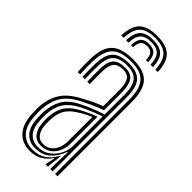

<svg xmlns="http://www.w3.org/2000/svg" viewBox="-245 -802 856 856"><g transform="rotate(45 182.5 -374.5)"><path d="M187 -757.2Q246.2 -757.2 273 -731.1Q299.8 -705 302.5 -645H287Q285 -698.2 261.6 -721.4Q238.2 -744.5 187 -744.5Q135.5 -744.5 112.2 -721.4Q89 -698.2 87 -645H71.5Q74 -705 100.8 -731.1Q127.5 -757.2 187 -757.2ZM187 -731.8Q230.5 -731.8 250.2 -711.6Q270 -691.5 271.8 -645H256.2Q255 -684.5 238.9 -701.8Q222.8 -719 187 -719Q151.2 -719 135.1 -701.8Q119 -684.5 117.5 -645H102.2Q104 -691.5 123.6 -711.6Q143.2 -731.8 187 -731.8ZM187 -706.2Q214.8 -706.2 227.2 -692.1Q239.8 -678 241 -645H227.2Q227.2 -671 217.4 -682.2Q207.5 -693.5 187 -693.5Q166.8 -693.5 156.9 -682.2Q147 -671 146.5 -645H133Q134 -678 146.6 -692.1Q159.2 -706.2 187 -706.2ZM299.8 0V-466Q299.8 -534.8 273.4 -564.6Q247 -594.5 186 -594.5Q123 -594.5 94.8 -567.8Q66.5 -541 64 -479.5Q63.2 -459.8 63.5 -437Q63.8 -414.2 65 -392.2H49.8Q48.5 -415 48.2 -436.9Q48 -458.8 48.8 -480Q51 -548.2 83.1 -577.8Q115.2 -607.2 186 -607.2Q232.2 -607.2 260.6 -592.9Q289 -578.5 302 -547.5Q315 -516.5 315 -466V0ZM161 -30.2Q194.5 -30.2 218.5 -48Q242.5 -65.8 255.5 -92.4Q268.5 -119 268.5 -145.5V-330.8Q245.8 -323.2 218.1 -312Q190.5 -300.8 165.8 -287.8Q124.5 -265.8 104.8 -235.2Q85 -204.8 83 -155Q82.5 -144.2 83 -134.5Q83.5 -124.8 84.2 -114.2Q87 -72.8 107.2 -51.5Q127.5 -30.2 161 -30.2ZM164.2 -43.8Q135 -43.8 118.9 -63.8Q102.8 -83.8 99.5 -115.2Q98.5 -126.5 98.2 -136.5Q98 -146.5 98.2 -154Q100.5 -199.2 117.5 -227.2Q134.5 -255.2 171 -276Q188.5 -286 210.2 -296.2Q232 -306.5 253.2 -314.5V-144Q253.2 -119 243.6 -96Q234 -73 214.4 -58.4Q194.8 -43.8 164.2 -43.8ZM166.2 -56.2Q191 -56.2 206.8 -68.8Q222.5 -81.2 230.1 -101.1Q237.8 -121 237.8 -143V-297.2Q221 -290 205.9 -281.9Q190.8 -273.8 176.2 -264.2Q144.2 -244.2 129.6 -219.8Q115 -195.2 113.8 -154Q113.5 -145.2 113.6 -136Q113.8 -126.8 114.8 -116.8Q117 -91.2 129.9 -73.8Q142.8 -56.2 166.2 -56.2ZM147.8 7.5Q98.5 7.5 70.2 -23.4Q42 -54.2 38 -110.5Q37.2 -124.8 37 -138.1Q36.8 -151.5 37 -160.5Q40.5 -214.5 64.9 -253.6Q89.2 -292.8 148.8 -323.2Q166 -332.8 180.1 -340Q194.2 -347.2 208.1 -353.4Q222 -359.5 238.2 -365.2V-466Q238.2 -503.5 227.5 -523.5Q216.8 -543.5 186 -543.5Q153.8 -543.5 140.2 -527.4Q126.8 -511.2 125.5 -476.8Q125 -462.2 125 -441Q125 -419.8 126 -392.2H110.8Q109.8 -421.2 109.8 -441.4Q109.8 -461.5 110.2 -478Q111.5 -520.5 129.6 -538.4Q147.8 -556.2 186 -556.2Q224.8 -556.2 239.1 -533.5Q253.5 -510.8 253.5 -466V-354.8Q225.5 -345.2 201.2 -334.1Q177 -323 154 -311.2Q99 -283.2 77.2 -246.6Q55.5 -210 52.5 -159.2Q52 -147.8 52.2 -136.4Q52.5 -125 53.5 -111.8Q57 -60 82.6 -32.5Q108.2 -5 152 -5Q190.5 -5 217 -24Q243.5 -43 258 -72.5H261.5L255.2 -13.2V0H239.8V-4.5L248.8 -46H246Q229 -20.5 205.1 -6.5Q181.2 7.5 147.8 7.5ZM269.2 0V-37.2L271.8 -107H268.5Q255.5 -68.8 227.5 -43.2Q199.5 -17.8 156 -17.8Q118 -17.8 95 -42.1Q72 -66.5 68.8 -112.8Q68 -126 67.6 -136.8Q67.2 -147.5 67.8 -157.8Q70.5 -205.5 90.1 -239.9Q109.8 -274.2 160 -299.5Q178.2 -308.8 197.9 -317.1Q217.5 -325.5 236 -332.4Q254.5 -339.2 269 -343.8V-466Q269 -521.2 249.9 -545.1Q230.8 -569 186 -569Q139 -569 117.8 -548Q96.5 -527 94.8 -478.2Q94 -458.8 94.2 -436.2Q94.5 -413.8 95.5 -392.2H80.2Q79.2 -414.5 79 -437.2Q78.8 -460 79.5 -478.8Q81.5 -534 106.2 -557.9Q131 -581.8 186 -581.8Q238.8 -581.8 261.5 -554.9Q284.2 -528 284.2 -466V0Z"/></g></svg>

Font: Big Shoulders Inline Display Thin Medium
Style: Regular
Weight: 500
Version: Version 2.002